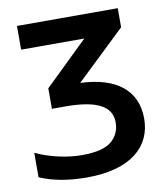

<svg xmlns="http://www.w3.org/2000/svg" viewBox="-82 -783 751 861"><g transform="rotate(-10 294.0 -352.0)"><path d="M53.2 -713.9V-606H340.8L143.1 -414.1V-320.8H205.1C351.6 -320.8 414.1 -282.7 414.1 -211.9C414.1 -176.3 400.9 -147.5 374.5 -125.5C348.1 -103.5 303.2 -92.8 240.2 -92.8C208 -92.8 173.3 -96.7 135.7 -105C98.1 -113.3 63 -125 30.8 -140.1V-28.8C92.8 -2 165 9.8 245.1 9.8C449.2 9.8 543 -81.5 543 -206.1C543 -333.5 453.6 -406.7 288.1 -413.1L512.2 -627V-713.9Z"/></g></svg>

Font: Noto Reveo Sans
Style: Regular
Weight: 600
Designer: Monotype Design Team
Foundry: Monotype Imaging Inc.
Version: Version 2.007